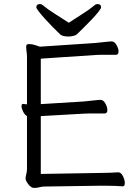

<svg xmlns="http://www.w3.org/2000/svg" viewBox="-20 -916 678 946"><path d="M319 -804Q354 -827 388 -848.5Q422 -870 447 -891Q452 -896 460 -896Q478 -896 478 -880Q478 -874 464.5 -857Q451 -840 431 -819Q411 -798 391.5 -779Q372 -760 360 -748Q354 -742 341.5 -739Q329 -736 316 -736Q304 -736 293.5 -738.5Q283 -741 278 -745Q260 -762 239.5 -783Q219 -804 200.5 -824.5Q182 -845 170.5 -860Q159 -875 159 -880Q159 -896 177 -896Q185 -896 190 -891Q215 -870 249.5 -848.5Q284 -827 319 -804ZM583 2Q575 1 548.5 0Q522 -1 496 -1H480L202 3Q186 3 174.5 6.5Q163 10 148 10Q134 10 120 -7.5Q106 -25 106 -37Q106 -44 109.5 -58Q113 -72 113 -84V-344Q102 -350 94 -366Q86 -382 86 -393Q86 -404 94 -404H96Q100 -403 104.5 -402.5Q109 -402 113 -402V-604Q113 -620 113 -634.5Q113 -649 111 -661Q110 -670 109.5 -675.5Q109 -681 109 -685Q109 -695 114 -697Q119 -699 123 -699Q137 -699 156 -693Q175 -687 176 -686L447 -704Q470 -706 495.5 -709Q521 -712 530 -712Q544 -712 554 -694.5Q564 -677 564 -663Q564 -646 551 -646H509Q494 -646 478 -646Q462 -646 448 -645L181 -627V-403L392 -416Q415 -418 440.5 -421Q466 -424 475 -424Q489 -424 499 -406.5Q509 -389 509 -374Q509 -357 496 -357H454Q439 -357 423 -357Q407 -357 393 -356L181 -344V-59L479 -64Q501 -64 524 -65Q547 -66 562 -67H563Q576 -67 585.5 -48.5Q595 -30 595 -14Q595 2 584 2Z"/></svg>

Font: QiushuiShotai
Style: Regular
Weight: 600
Designer: Fontworks Inc.
Foundry: Fontworks Inc.
Version: Version 1.250